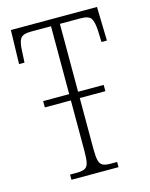

<svg xmlns="http://www.w3.org/2000/svg" viewBox="-109 -784 667 855"><g transform="rotate(-15 224.0 -357.0)"><path d="M113 0V-24H145Q168 -24 180.5 -30Q193 -36 197.5 -53.5Q202 -71 202 -108V-342H82V-371H202V-684H110Q72 -684 61 -667.5Q50 -651 49 -612L46 -558H21L25 -714H422L426 -558H401L399 -612Q397 -651 386.5 -667.5Q376 -684 337 -684H243V-371H361V-342H243V-109Q243 -72 247.5 -54Q252 -36 264.5 -30Q277 -24 300 -24H330V0Z"/></g></svg>

Font: Noto Serif ExtraCondensed ExtraLight
Style: Regular
Weight: 200
Width: 2
Designer: Monotype Design Team
Foundry: Monotype Imaging Inc.
Version: Version 2.015